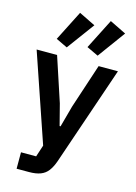

<svg xmlns="http://www.w3.org/2000/svg" viewBox="-145 -877 814 1152"><g transform="rotate(15 262.0 -301.0)"><path d="M303 -246 394 -522H514L304 93Q291 130 273 154Q255 178 226.5 189Q198 200 155 200H78V98H172L196 25L9 -522H136L227 -246L261 -114H267ZM306 -752 180 -581 109 -615 204 -802ZM497 -752 372 -581 300 -615 395 -802Z"/></g></svg>

Font: IBM Plex Sans SemiBold
Style: Regular
Weight: 600
Designer: Mike Abbink, Paul van der Laan, Pieter van Rosmalen
Foundry: Bold Monday
Version: Version 3.201